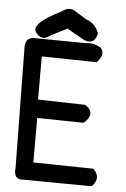

<svg xmlns="http://www.w3.org/2000/svg" viewBox="-58 -882 616 936"><g transform="rotate(5 250.0 -414.0)"><path d="M129.9 -688Q112.8 -688 97.7 -703.6Q86.4 -714.4 86.4 -730.5V-731Q90.3 -744.6 104.5 -759.3Q133.3 -788.1 208 -824.7Q227.1 -839.8 245.6 -839.8Q261.7 -839.8 276.4 -828.6L327.6 -796.9Q377.4 -779.3 392.1 -731.9V-730.5Q381.8 -689.5 352.5 -689.5Q338.4 -689.5 321.8 -698.2L242.2 -743.2L159.2 -700.7Q144.5 -688 129.9 -688ZM83.5 -683.1 334.5 -680.2Q343.8 -681.6 350.1 -681.6Q370.1 -681.6 384.3 -677Q398.4 -672.4 410.6 -665.5Q422.4 -652.8 422.4 -638.2Q422.4 -617.7 399.4 -593.8L397.9 -592.3L129.4 -597.2V-386.2L360.8 -380.4Q370.1 -374 376 -368.7Q389.6 -355 389.6 -339.8Q389.6 -317.4 361.8 -293.9L360.4 -292.5L133.3 -296.4V-78.6L427.2 -73.7Q429.2 -71.8 429.7 -71.3Q448.7 -52.2 448.7 -32.2Q448.7 -10.7 427.7 10.7L426.3 12.2L89.8 9.3Q86.9 9.8 84.5 9.8Q67.9 9.8 58.6 0.5Q48.3 -10.3 48.3 -32.2Q48.3 -39.6 49.3 -48.3L41.5 -637.7V-638.2Q42.5 -661.1 53.7 -672.1Q64.9 -683.1 83.5 -683.1Z"/></g></svg>

Font: Bakudai
Style: Medium
Weight: 500
Version: Version 1.48